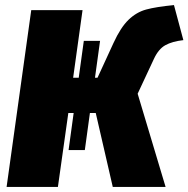

<svg xmlns="http://www.w3.org/2000/svg" viewBox="-20 -736 742 756"><path d="M522 -367 632 0H424L357 -291H334L314 -145H250L270 -291H249L208 0H6L103 -696H305L268 -430H290L310 -575H374L354 -430H364L427 -567Q455 -628 486 -658Q517 -688 555.5 -698.5Q594 -709 665 -716L702 -578Q658 -573 631 -558Q604 -543 586 -504Z"/></svg>

Font: FiraGO Heavy
Style: Italic
Weight: 900
Italic angle: -8°
Designer: bBox Type GmbH
Foundry: bBox Type GmbH
Version: Version 1.001